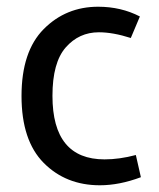

<svg xmlns="http://www.w3.org/2000/svg" viewBox="-20 -536 474 571"><path d="M277 15Q176 15 110 -51.5Q44 -118 44 -250.5Q44 -383 110 -449.5Q176 -516 272 -516Q340 -516 396 -487L369 -423Q316 -440 274 -440Q215 -440 175.5 -395Q136 -350 136 -251Q136 -62 291 -62Q335 -62 384 -75L399 -9Q335 15 277 15Z"/></svg>

Font: Rambla
Style: Regular
Weight: 400
Designer: Martin Sommaruga
Foundry: Martin Sommaruga
Version: Version 1.001